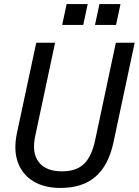

<svg xmlns="http://www.w3.org/2000/svg" viewBox="-20 -910 685 948"><path d="M450 -219 552 -699H645L540 -206Q516 -94 452 -38Q388 18 278 18Q199 18 144.5 -15Q90 -48 68 -109Q46 -170 64 -255L159 -699H252L154 -239Q136 -155 171.5 -109.5Q207 -64 286 -64Q357 -64 395 -101Q433 -138 450 -219ZM309 -890H413L391 -787H287ZM471 -890H575L553 -787H449Z"/></svg>

Font: Fragment Mono
Style: Italic
Weight: 400
Italic angle: -12°
Designer: Wei Huang based on Nimbus Sans by URW Studio, based on Helvetica by Max Miedinger.
Foundry: Wei Huang
Version: Version 1.011; ttfautohint (v1.8.4.7-5d5b)